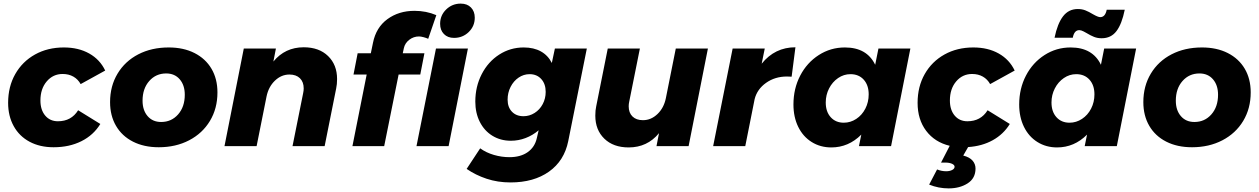

<svg xmlns="http://www.w3.org/2000/svg" viewBox="-20 -810 6975 1064"><path d="M25 -240Q25 -330 64.5 -399.5Q104 -469 174 -508Q244 -547 334 -547Q415 -547 474.5 -513.5Q534 -480 563 -419L427 -344Q412 -371 386.5 -385.5Q361 -400 327 -400Q274 -400 239 -359Q204 -318 204 -253Q204 -201 230.5 -169.5Q257 -138 301 -138Q375 -138 413 -199L536 -123Q498 -61 431 -27.5Q364 6 277 6Q201 6 144 -24.5Q87 -55 56 -111Q25 -167 25 -240Z M1185 -298Q1185 -209 1143.5 -140Q1102 -71 1028 -32.5Q954 6 860 6Q778 6 717 -25Q656 -56 623 -112.5Q590 -169 590 -244Q590 -333 631.5 -402Q673 -471 746.5 -509Q820 -547 915 -547Q997 -547 1058 -516Q1119 -485 1152 -429Q1185 -373 1185 -298ZM770 -252Q770 -199 798 -166.5Q826 -134 873 -134Q930 -134 967 -176Q1004 -218 1004 -285Q1004 -338 976 -370.5Q948 -403 901 -403Q844 -403 807 -361Q770 -319 770 -252Z M1848 -372Q1848 -343 1843 -320L1779 0H1601L1660 -294Q1663 -308 1663 -320Q1663 -356 1642 -376.5Q1621 -397 1584 -397Q1539 -397 1503.5 -363Q1468 -329 1457 -275L1402 0H1224L1331 -541H1509L1495 -469Q1560 -548 1663 -548Q1748 -548 1798 -499.5Q1848 -451 1848 -372Z M2218 -543 2212 -515H2332L2309 -397H2189L2109 0H1933L2012 -397H1939L1962 -515H2035L2047 -573Q2064 -658 2127 -704Q2190 -750 2277 -750Q2342 -750 2398 -726L2353 -595Q2342 -600 2327 -604Q2312 -608 2302 -608Q2272 -608 2248 -589.5Q2224 -571 2218 -543ZM2573 -541 2466 0H2288L2396 -541ZM2611 -712Q2611 -665 2577.5 -632.5Q2544 -600 2496 -600Q2461 -600 2440 -621.5Q2419 -643 2419 -678Q2419 -725 2452.5 -757.5Q2486 -790 2533 -790Q2569 -790 2590 -768.5Q2611 -747 2611 -712Z M2566 126 2641 12Q2674 36 2717 48.5Q2760 61 2803 61Q2865 61 2904.5 33Q2944 5 2955 -45L2965 -88Q2932 -60 2892.5 -45Q2853 -30 2811 -30Q2754 -30 2709 -57.5Q2664 -85 2639 -134.5Q2614 -184 2614 -247Q2614 -330 2649.5 -399Q2685 -468 2746.5 -507.5Q2808 -547 2882 -547Q2938 -547 2977.5 -525Q3017 -503 3038 -461L3055 -541H3232L3129 -28Q3107 81 3022.5 141Q2938 201 2809 201Q2738 201 2676.5 180.5Q2615 160 2566 126ZM3004 -301Q3004 -345 2979.5 -372Q2955 -399 2915 -399Q2882 -399 2854 -380Q2826 -361 2809.5 -328.5Q2793 -296 2793 -258Q2793 -216 2817 -191Q2841 -166 2881 -166Q2914 -166 2942.5 -184Q2971 -202 2987.5 -233Q3004 -264 3004 -301Z M3279 -169Q3279 -199 3284 -221L3348 -541H3526L3467 -247Q3464 -234 3464 -221Q3464 -185 3485 -164.5Q3506 -144 3543 -144Q3588 -144 3623.5 -178Q3659 -212 3670 -266L3725 -541H3903L3796 0H3618L3632 -72Q3567 7 3464 7Q3379 7 3329 -41.5Q3279 -90 3279 -169Z M4388 -548 4367 -385Q4358 -386 4341 -386Q4275 -386 4225.5 -351Q4176 -316 4162 -261L4110 0H3932L4040 -541H4218L4201 -457Q4274 -548 4388 -548Z M4377 -231Q4377 -319 4414.5 -391Q4452 -463 4517.5 -505Q4583 -547 4662 -547Q4784 -547 4830 -451L4848 -541H5025L4918 0H4740L4753 -64Q4682 7 4587 7Q4526 7 4478 -23Q4430 -53 4403.5 -107Q4377 -161 4377 -231ZM4794 -287Q4794 -338 4766.5 -368.5Q4739 -399 4693 -399Q4656 -399 4624.5 -377.5Q4593 -356 4574.5 -320Q4556 -284 4556 -242Q4556 -191 4583.5 -160.5Q4611 -130 4656 -130Q4693 -130 4725 -151Q4757 -172 4775.5 -208Q4794 -244 4794 -287Z M5453 -199 5576 -123Q5541 -66 5481.5 -33Q5422 0 5345 5L5318 52Q5353 61 5369.5 80Q5386 99 5386 124Q5386 178 5342.5 206Q5299 234 5237 234Q5181 234 5129 213L5173 129Q5198 139 5223 139Q5243 139 5256.5 132Q5270 125 5270 114Q5270 104 5255.5 97.5Q5241 91 5219 91H5195L5243 -2Q5160 -22 5112.5 -85Q5065 -148 5065 -240Q5065 -330 5104.5 -399.5Q5144 -469 5214 -508Q5284 -547 5374 -547Q5455 -547 5514.5 -513.5Q5574 -480 5603 -419L5467 -344Q5452 -371 5426.5 -385.5Q5401 -400 5367 -400Q5314 -400 5279 -359Q5244 -318 5244 -253Q5244 -201 5270.5 -169.5Q5297 -138 5341 -138Q5415 -138 5453 -199Z M5628 -231Q5628 -319 5665.5 -391Q5703 -463 5768.5 -505Q5834 -547 5913 -547Q6035 -547 6081 -451L6099 -541H6276L6169 0H5991L6004 -64Q5933 7 5838 7Q5777 7 5729 -23Q5681 -53 5654.5 -107Q5628 -161 5628 -231ZM6045 -287Q6045 -338 6017.5 -368.5Q5990 -399 5944 -399Q5907 -399 5875.5 -377.5Q5844 -356 5825.5 -320Q5807 -284 5807 -242Q5807 -191 5834.5 -160.5Q5862 -130 5907 -130Q5944 -130 5976 -151Q6008 -172 6026.5 -208Q6045 -244 6045 -287ZM6085 -598Q6062 -598 6043 -605.5Q6024 -613 6001 -627Q5998 -629 5984.5 -636Q5971 -643 5961 -643Q5933 -643 5925 -601H5824Q5840 -679 5871 -719.5Q5902 -760 5953 -760Q5976 -760 5995 -752.5Q6014 -745 6037 -731Q6065 -715 6077 -715Q6105 -715 6113 -756H6213Q6197 -677 6167 -637.5Q6137 -598 6085 -598Z M6911 -298Q6911 -209 6869.5 -140Q6828 -71 6754 -32.5Q6680 6 6586 6Q6504 6 6443 -25Q6382 -56 6349 -112.5Q6316 -169 6316 -244Q6316 -333 6357.5 -402Q6399 -471 6472.5 -509Q6546 -547 6641 -547Q6723 -547 6784 -516Q6845 -485 6878 -429Q6911 -373 6911 -298ZM6496 -252Q6496 -199 6524 -166.5Q6552 -134 6599 -134Q6656 -134 6693 -176Q6730 -218 6730 -285Q6730 -338 6702 -370.5Q6674 -403 6627 -403Q6570 -403 6533 -361Q6496 -319 6496 -252Z"/></svg>

Font: Gontserrat
Style: Bold Italic
Weight: 700
Italic angle: -11.3°
Designer: Julieta Ulanovsky
Foundry: Julieta Ulanovsky
Version: Version 6.001